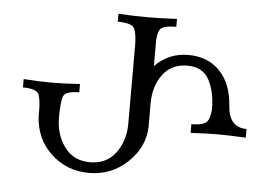

<svg xmlns="http://www.w3.org/2000/svg" viewBox="-50 -762 1185 838"><g transform="rotate(5 542.5 -342.5)"><path d="M368.2 9.3Q270.5 9.3 201.7 -54.9Q132.8 -119.1 127.9 -219.7V-254.9Q126.5 -289.6 120.1 -310.5Q111.3 -337.4 48.8 -337.4V-374Q113.3 -369.1 172.9 -369.1Q225.1 -369.1 295.4 -374V-337.4Q233.9 -337.4 225.3 -311.8Q216.8 -286.1 216.8 -219.7Q216.8 -146 256.3 -91.8Q295.9 -37.6 368.2 -37.6Q441.4 -37.6 481 -91.6Q520.5 -145.5 520.5 -219.7V-559.1Q520.5 -612.8 509.5 -636Q498.5 -659.2 436 -659.2V-693.8Q510.3 -689.9 564.9 -689.9Q611.8 -689.9 692.4 -693.8V-659.2Q647.5 -659.2 630.1 -648.9Q612.8 -638.7 609.9 -594.2V-480Q669.4 -541.5 756.3 -541.5Q842.8 -541.5 894.8 -486.3Q946.8 -431.2 952.9 -336.4Q959 -241.7 1036.6 -241.7V-203.6Q956.1 -207.5 918.9 -207.5Q869.1 -207.5 794.9 -203.6V-241.7Q857.4 -241.7 868.2 -267.3Q878.9 -293 878.9 -318.4Q878.4 -392.1 850.8 -443.4Q823.2 -494.6 756.3 -494.6Q685.5 -494.6 647.7 -442.9Q609.9 -391.1 609.9 -317.4V-213.4Q607.4 -124.5 536.6 -57.6Q465.8 9.3 368.2 9.3Z"/></g></svg>

Font: Almanac
Style: Regular
Weight: 400
Designer: Eden's Almanac
Version: Version 3.501;March 28, 2021;FontCreator 13.0.0.2683 64-bit